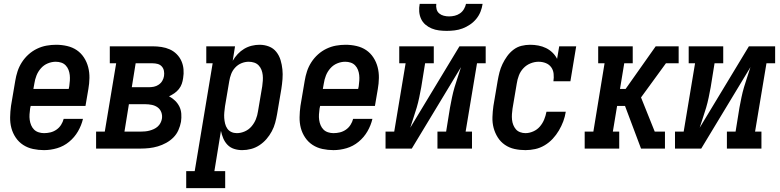

<svg xmlns="http://www.w3.org/2000/svg" viewBox="-20 -770 4040 995"><path d="M208 8Q179 8 151 2Q123 -4 100 -19Q77 -34 61.5 -57Q46 -80 39 -106.5Q32 -133 32.5 -162.5Q33 -192 37 -221L59 -351Q63 -376 71 -400.5Q79 -425 93.5 -447.5Q108 -470 128 -488Q148 -506 172 -517.5Q196 -529 221 -533.5Q246 -538 271 -538Q300 -538 328 -531.5Q356 -525 378 -510Q400 -495 415 -472Q430 -449 437 -422Q444 -395 443.5 -366Q443 -337 438 -309L423 -221H139L136 -207Q134 -192 133 -177.5Q132 -163 134 -148.5Q136 -134 141.5 -121Q147 -108 156.5 -98.5Q166 -89 180 -84.5Q194 -80 208 -80Q225 -80 241.5 -84Q258 -88 272.5 -98Q287 -108 296.5 -123Q306 -138 310 -154H410Q402 -120 384 -89Q366 -58 338 -35Q310 -12 276 -2Q242 8 208 8ZM336 -309 339 -323Q341 -338 342 -352.5Q343 -367 341.5 -381Q340 -395 335 -408Q330 -421 320.5 -431Q311 -441 297.5 -445.5Q284 -450 269 -450Q248 -450 227.5 -441.5Q207 -433 192 -416Q177 -399 169 -378.5Q161 -358 158 -337L153 -309Z M478 0V-88H523L582 -442H549V-530H771Q794 -530 817 -526.5Q840 -523 860 -514Q880 -505 895.5 -489.5Q911 -474 920 -454Q929 -434 931 -411Q933 -388 929 -365Q927 -350 922 -335.5Q917 -321 907 -308.5Q897 -296 884 -287Q871 -278 856 -271Q873 -262 887 -248.5Q901 -235 909.5 -218Q918 -201 919.5 -180.5Q921 -160 918 -139Q914 -117 904.5 -95.5Q895 -74 878.5 -57.5Q862 -41 841 -29.5Q820 -18 798 -11.5Q776 -5 753.5 -2.5Q731 0 709 0ZM663 -318H751Q764 -318 777 -320.5Q790 -323 802 -331Q814 -339 821 -351Q828 -363 830 -376Q832 -390 829.5 -403Q827 -416 818.5 -425.5Q810 -435 797.5 -438.5Q785 -442 771 -442H683ZM625 -88H709Q720 -88 731.5 -89Q743 -90 754.5 -93Q766 -96 777 -101Q788 -106 797 -114Q806 -122 811.5 -132.5Q817 -143 819 -154Q822 -172 816 -188Q810 -204 797 -213.5Q784 -223 767 -226.5Q750 -230 732 -230H648Z M945 205V117H989L1082 -442H1049V-530H1198L1186 -455Q1197 -474 1212 -490Q1227 -506 1245.5 -517Q1264 -528 1284.5 -533Q1305 -538 1325 -538Q1351 -538 1374 -529Q1397 -520 1412 -501Q1427 -482 1434 -458.5Q1441 -435 1443.5 -410.5Q1446 -386 1444 -360Q1442 -334 1438 -309L1416 -179Q1412 -156 1406 -133.5Q1400 -111 1388.5 -89.5Q1377 -68 1361 -49.5Q1345 -31 1324.5 -17.5Q1304 -4 1281 2Q1258 8 1235 8Q1213 8 1193 1.5Q1173 -5 1159 -19.5Q1145 -34 1137 -53Q1129 -72 1125 -92L1091 117H1147V205ZM1207 -80Q1228 -80 1248.5 -89Q1269 -98 1283.5 -115Q1298 -132 1306 -152Q1314 -172 1317 -193L1339 -323Q1341 -337 1342 -352Q1343 -367 1341.5 -381Q1340 -395 1335 -408Q1330 -421 1320.5 -431Q1311 -441 1297.5 -445.5Q1284 -450 1269 -450Q1250 -450 1231.5 -442.5Q1213 -435 1199 -420Q1185 -405 1178 -386.5Q1171 -368 1168 -349L1146 -219Q1144 -204 1142.5 -188.5Q1141 -173 1142 -158.5Q1143 -144 1146.5 -129.5Q1150 -115 1158 -103.5Q1166 -92 1179 -86Q1192 -80 1207 -80Z M1708 8Q1679 8 1651 2Q1623 -4 1600 -19Q1577 -34 1561.5 -57Q1546 -80 1539 -106.5Q1532 -133 1532.5 -162.5Q1533 -192 1537 -221L1559 -351Q1563 -376 1571 -400.5Q1579 -425 1593.5 -447.5Q1608 -470 1628 -488Q1648 -506 1672 -517.5Q1696 -529 1721 -533.5Q1746 -538 1771 -538Q1800 -538 1828 -531.5Q1856 -525 1878 -510Q1900 -495 1915 -472Q1930 -449 1937 -422Q1944 -395 1943.5 -366Q1943 -337 1938 -309L1923 -221H1639L1636 -207Q1634 -192 1633 -177.5Q1632 -163 1634 -148.5Q1636 -134 1641.5 -121Q1647 -108 1656.5 -98.5Q1666 -89 1680 -84.5Q1694 -80 1708 -80Q1725 -80 1741.5 -84Q1758 -88 1772.5 -98Q1787 -108 1796.5 -123Q1806 -138 1810 -154H1910Q1902 -120 1884 -89Q1866 -58 1838 -35Q1810 -12 1776 -2Q1742 8 1708 8ZM1836 -309 1839 -323Q1841 -338 1842 -352.5Q1843 -367 1841.5 -381Q1840 -395 1835 -408Q1830 -421 1820.5 -431Q1811 -441 1797.5 -445.5Q1784 -450 1769 -450Q1748 -450 1727.5 -441.5Q1707 -433 1692 -416Q1677 -399 1669 -378.5Q1661 -358 1658 -337L1653 -309Z M1978 0V-88H2023L2082 -442H2049V-530H2228V-442H2183L2163 -318Q2158 -291 2152.5 -264.5Q2147 -238 2139.5 -212.5Q2132 -187 2123 -160.5Q2114 -134 2106 -108L2361 -530H2497V-442H2452L2393 -88H2426V0H2247V-88H2292L2312 -212Q2317 -239 2322.5 -265.5Q2328 -292 2335.5 -317.5Q2343 -343 2352 -369.5Q2361 -396 2369 -422L2114 0ZM2295 -610Q2275 -610 2255 -612.5Q2235 -615 2217 -622.5Q2199 -630 2184.5 -642.5Q2170 -655 2162 -672.5Q2154 -690 2152.5 -710Q2151 -730 2155 -750H2241Q2239 -736 2242.5 -722.5Q2246 -709 2256 -700.5Q2266 -692 2279.5 -688.5Q2293 -685 2307 -685Q2322 -685 2336.5 -688.5Q2351 -692 2363.5 -700.5Q2376 -709 2384 -722.5Q2392 -736 2395 -750H2481Q2478 -729 2470 -709Q2462 -689 2448 -672Q2434 -655 2415.5 -642.5Q2397 -630 2377 -622.5Q2357 -615 2336 -612.5Q2315 -610 2295 -610Z M2703 8Q2674 8 2646.5 2Q2619 -4 2596.5 -19.5Q2574 -35 2559.5 -58Q2545 -81 2538 -107.5Q2531 -134 2532 -163.5Q2533 -193 2537 -221L2559 -351Q2563 -374 2568.5 -395.5Q2574 -417 2584 -438Q2594 -459 2608 -478.5Q2622 -498 2641 -512.5Q2660 -527 2682.5 -532.5Q2705 -538 2727 -538Q2749 -538 2770 -534Q2791 -530 2809.5 -521Q2828 -512 2843 -497.5Q2858 -483 2867 -465L2878 -530H2966L2936 -349H2848Q2851 -368 2849 -387.5Q2847 -407 2836.5 -421.5Q2826 -436 2808.5 -443Q2791 -450 2771 -450Q2750 -450 2729 -441.5Q2708 -433 2692.5 -416.5Q2677 -400 2669 -379Q2661 -358 2658 -337L2636 -207Q2634 -193 2633 -178.5Q2632 -164 2633.5 -149.5Q2635 -135 2640 -122.5Q2645 -110 2653.5 -100Q2662 -90 2675.5 -85Q2689 -80 2703 -80Q2723 -80 2743.5 -89Q2764 -98 2778 -114.5Q2792 -131 2800 -150.5Q2808 -170 2812 -191H2912Q2908 -165 2899 -141Q2890 -117 2876.5 -94Q2863 -71 2844.5 -51Q2826 -31 2802.5 -17Q2779 -3 2753.5 2.5Q2728 8 2703 8Z M3010 0V-88H3055L3113 -442H3080V-530H3259V-442H3215L3193 -309H3222L3378 -530H3497V-442H3431L3302 -265L3373 -88H3426V0H3302L3219 -221H3178L3156 -88H3189V0Z M3478 0V-88H3523L3582 -442H3549V-530H3728V-442H3683L3663 -318Q3658 -291 3652.5 -264.5Q3647 -238 3639.5 -212.5Q3632 -187 3623 -160.5Q3614 -134 3606 -108L3861 -530H3997V-442H3952L3893 -88H3926V0H3747V-88H3792L3812 -212Q3817 -239 3822.5 -265.5Q3828 -292 3835.5 -317.5Q3843 -343 3852 -369.5Q3861 -396 3869 -422L3614 0Z"/></svg>

Font: Iosevka Curly Slab SmBdObl
Style: Regular
Weight: 600
Italic angle: -9°
Monospace: yes
Designer: Belleve Invis
Foundry: Belleve Invis
Version: Version 11.0.0; ttfautohint (v1.8.3)